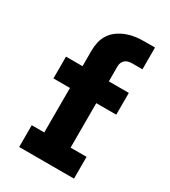

<svg xmlns="http://www.w3.org/2000/svg" viewBox="-181 -826 812 916"><g transform="rotate(30 225.0 -367.5)"><path d="M74 0V-120H143V-365H52V-485H143V-570Q143 -595 148.5 -619Q154 -643 168 -663.5Q182 -684 202.5 -698Q223 -712 246 -720.5Q269 -729 293.5 -732Q318 -735 343 -735H398V-615H343Q333 -615 323 -613Q313 -611 305 -605Q297 -599 292.5 -589.5Q288 -580 288 -570V-485H398V-365H288V-120H376V0Z"/></g></svg>

Font: Iosevka Etoile Heavy
Style: Regular
Weight: 900
Designer: Belleve Invis
Foundry: Belleve Invis
Version: Version 22.1.2; ttfautohint (v1.8.4)